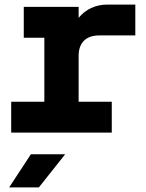

<svg xmlns="http://www.w3.org/2000/svg" viewBox="-20 -580 640 840"><path d="M29 0V-135H174V-415H84V-550H324V-502Q347 -530 379 -545Q411 -560 450 -560H572V-425H414Q371 -425 347.5 -402Q324 -379 324 -335V-135H469V0ZM20 240 115 95H265L150 240Z"/></svg>

Font: Tiny ExtraBold
Style: Regular
Weight: 800
Designer: Philipp Nurullin, Konstantin Bulenkov
Foundry: JetBrains
Version: Version 2.251; ttfautohint (v1.8.4.7-5d5b)